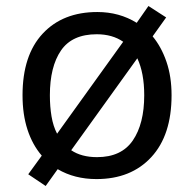

<svg xmlns="http://www.w3.org/2000/svg" viewBox="-20 -586 645 639"><path d="M551 -269Q551 -136 483.5 -63Q416 10 301 10Q228 10 172 -23L132 33L74 -6L119 -68Q88 -104 71.5 -154.5Q55 -205 55 -269Q55 -402 122 -474Q189 -546 304 -546Q377 -546 435 -510L474 -566L533 -528L488 -465Q517 -430 534 -380.5Q551 -331 551 -269ZM146 -269Q146 -231 151.5 -198.5Q157 -166 170 -141L390 -447Q354 -472 302 -472Q220 -472 183 -418Q146 -364 146 -269ZM460 -269Q460 -343 437 -392L217 -86Q251 -63 303 -63Q384 -63 422 -118.5Q460 -174 460 -269Z"/></svg>

Font: Noto Sans Old Permic
Style: Regular
Weight: 400
Designer: Monotype Design Team
Foundry: Monotype Imaging Inc.
Version: Version 2.001; ttfautohint (v1.8.4.7-5d5b)